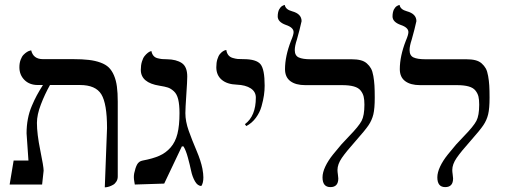

<svg xmlns="http://www.w3.org/2000/svg" viewBox="-20 -766 2115 797"><path d="M415 11.7 424.3 -234.4Q424.3 -335.9 400.6 -374.5Q377 -413.1 312 -413.1H187.5Q166 -375 149.7 -332.3Q133.3 -289.6 133.3 -255.9Q133.3 -210 147.2 -142.1Q161.1 -74.2 161.1 -57.6L154.8 0H20L36.6 -99.6H98.1Q90.3 -211.9 90.3 -212.4Q90.3 -243.7 95.7 -272.2Q101.1 -300.8 112.1 -326.4Q123 -352.1 132.8 -370.1Q142.6 -388.2 158.2 -413.1H137.2Q102.5 -413.1 81.5 -434.1Q60.5 -455.1 60.5 -486.8Q60.5 -504.4 65.7 -518.1Q70.8 -531.7 77.9 -538.8Q85 -545.9 92 -550.3Q99.1 -554.7 104.5 -555.7L109.4 -557.1Q118.2 -520.5 158.2 -520.5H284.2Q321.8 -520.5 348.6 -517.3Q375.5 -514.2 397 -506.3Q418.5 -498.5 431.4 -486.1Q444.3 -473.6 453.1 -453.1Q461.9 -432.6 465.3 -406.5Q468.8 -380.4 468.8 -343.8V-33.2Q468.8 -21.5 463.1 -12.5Q457.5 -3.4 449.7 1Q441.9 5.4 434.1 8.1Q426.3 10.7 420.9 11.2Z M749.5 -296.4Q749.5 -262.2 763.4 -223.1Q777.3 -184.1 795.7 -141.1Q814 -98.1 820.3 -65.4Q824.2 -43.9 824.2 -29.8Q824.2 -6.3 815.9 5.9Q800.3 5.9 789.3 -13.4Q778.3 -32.7 773.2 -57.4Q768.1 -82 759.8 -112.3Q751.5 -142.6 741.7 -158.2H734.9L661.6 -3.9L539.6 0Q539.6 -1 537.6 -11.7Q535.6 -22.5 535.6 -30.8Q535.6 -38.1 537.1 -46.9Q542 -70.3 549.3 -83.5Q556.6 -96.7 572.3 -99.6Q614.3 -107.4 641.4 -119.4Q668.5 -131.3 688.2 -153.8Q708 -176.3 716.6 -210.7Q725.1 -245.1 725.1 -296.4Q725.1 -331.5 719.7 -353.5Q714.4 -375.5 701.9 -387Q689.5 -398.4 677 -402.6Q664.6 -406.7 642.1 -410.2Q564.5 -422.4 564.5 -476.1Q564.5 -495.1 569.1 -510.3Q573.7 -525.4 580.1 -533.2Q586.4 -541 592.8 -546.1Q599.1 -551.3 604 -552.7L608.4 -554.2Q610.8 -542 617.2 -534.4Q623.5 -526.9 634.5 -524.2Q645.5 -521.5 652.8 -520.8Q660.2 -520 673.3 -520Q711.4 -519.5 734.4 -504.4Q757.3 -489.3 757.3 -448.2Q757.3 -429.7 753.4 -372.6Q749.5 -315.4 749.5 -296.4Z M1002.4 -242.7 996.6 -250.5Q1042 -284.2 1042 -360.8Q1042 -385.3 1020.8 -399.2Q999.5 -413.1 962.9 -414.6Q922.4 -416 900.1 -435.1Q877.9 -454.1 877.9 -486.8Q877.9 -505.9 882.3 -520Q886.7 -534.2 892.6 -541.3Q898.4 -548.3 904.5 -552.5Q910.6 -556.6 915 -557.6L919.4 -558.6Q921.4 -545.4 928 -537.1Q934.6 -528.8 946.3 -525.4Q958 -522 966.6 -521.2Q975.1 -520.5 990.2 -520.5Q1043.9 -520.5 1061.3 -499.5Q1078.6 -478.5 1078.6 -410.6Q1078.6 -391.1 1075.7 -370.8Q1072.8 -350.6 1065.7 -325Q1058.6 -299.3 1042.2 -277.1Q1025.9 -254.9 1002.4 -242.7Z M1203.6 -558.1Q1203.6 -535.2 1220 -527.6Q1236.3 -520 1269 -520H1439Q1460.9 -520 1476.6 -516.1Q1492.2 -512.2 1502.9 -502.7Q1513.7 -493.2 1520 -481.7Q1526.4 -470.2 1529.8 -450.4Q1533.2 -430.7 1534.4 -410.9Q1535.6 -391.1 1535.6 -360.8Q1535.6 -315.4 1529.8 -291.3Q1523.9 -267.1 1509.8 -246.1Q1495.6 -225.1 1457 -181.6Q1417 -136.7 1398.9 -110.4Q1380.9 -84 1380.9 -60.5Q1380.9 -53.2 1382.6 -41.7Q1384.3 -30.3 1384.3 -25.4Q1384.3 10.7 1351.6 10.7Q1318.8 10.7 1318.8 -29.8Q1318.8 -49.8 1330.3 -74.5Q1341.8 -99.1 1362.8 -125.2Q1383.8 -151.4 1397 -166.3Q1410.2 -181.2 1429.2 -200.7Q1469.2 -241.7 1481 -264.2Q1492.7 -286.6 1492.7 -331.5Q1492.7 -352.1 1489.5 -365.2Q1486.3 -378.4 1477.1 -390.1Q1467.8 -401.9 1448.7 -407.2Q1429.7 -412.6 1399.4 -412.6H1247.1Q1207.5 -412.6 1185.3 -429.2Q1163.1 -445.8 1163.1 -479Q1163.1 -532.7 1188 -596.7Q1198.7 -621.6 1198.7 -632.8Q1198.7 -651.9 1166.5 -662.6Q1132.8 -674.8 1132.8 -697.8Q1132.8 -707 1134.5 -714.6Q1136.2 -722.2 1138.7 -726.8Q1141.1 -731.4 1144.3 -735.1Q1147.5 -738.8 1150.6 -740.7Q1153.8 -742.7 1156.2 -743.7Q1158.7 -744.6 1160.6 -745.1L1162.1 -745.6Q1165 -726.6 1192.4 -719.2Q1231.9 -708.5 1231.9 -678.2Q1231.9 -675.8 1223.4 -642.3Q1214.8 -608.9 1212.4 -601.6Q1203.6 -575.2 1203.6 -558.1Z M1680.2 -558.1Q1680.2 -535.2 1696.5 -527.6Q1712.9 -520 1745.6 -520H1915.5Q1937.5 -520 1953.1 -516.1Q1968.8 -512.2 1979.5 -502.7Q1990.2 -493.2 1996.6 -481.7Q2002.9 -470.2 2006.3 -450.4Q2009.8 -430.7 2011 -410.9Q2012.2 -391.1 2012.2 -360.8Q2012.2 -315.4 2006.3 -291.3Q2000.5 -267.1 1986.3 -246.1Q1972.2 -225.1 1933.6 -181.6Q1893.6 -136.7 1875.5 -110.4Q1857.4 -84 1857.4 -60.5Q1857.4 -53.2 1859.1 -41.7Q1860.8 -30.3 1860.8 -25.4Q1860.8 10.7 1828.1 10.7Q1795.4 10.7 1795.4 -29.8Q1795.4 -49.8 1806.9 -74.5Q1818.4 -99.1 1839.4 -125.2Q1860.4 -151.4 1873.5 -166.3Q1886.7 -181.2 1905.8 -200.7Q1945.8 -241.7 1957.5 -264.2Q1969.2 -286.6 1969.2 -331.5Q1969.2 -352.1 1966.1 -365.2Q1962.9 -378.4 1953.6 -390.1Q1944.3 -401.9 1925.3 -407.2Q1906.2 -412.6 1876 -412.6H1723.6Q1684.1 -412.6 1661.9 -429.2Q1639.6 -445.8 1639.6 -479Q1639.6 -532.7 1664.6 -596.7Q1675.3 -621.6 1675.3 -632.8Q1675.3 -651.9 1643.1 -662.6Q1609.4 -674.8 1609.4 -697.8Q1609.4 -707 1611.1 -714.6Q1612.8 -722.2 1615.2 -726.8Q1617.7 -731.4 1620.8 -735.1Q1624 -738.8 1627.2 -740.7Q1630.4 -742.7 1632.8 -743.7Q1635.3 -744.6 1637.2 -745.1L1638.7 -745.6Q1641.6 -726.6 1668.9 -719.2Q1708.5 -708.5 1708.5 -678.2Q1708.5 -675.8 1700 -642.3Q1691.4 -608.9 1689 -601.6Q1680.2 -575.2 1680.2 -558.1Z"/></svg>

Font: Libertinage
Style: b
Weight: 400
Designer: OSP
Foundry: OSP
Version: Version 1.0; 2008; OFL relea